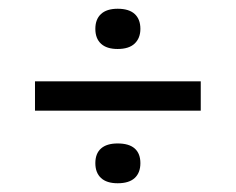

<svg xmlns="http://www.w3.org/2000/svg" viewBox="-20 -522 539 439"><path d="M60 -269V-336H439V-269ZM249 -410Q224 -410 211 -422Q198 -434 198 -456Q198 -478 211 -490Q224 -502 249 -502Q275 -502 288 -490Q301 -478 301 -456Q301 -435 288 -422.5Q275 -410 249 -410ZM249 -103Q224 -103 211 -115Q198 -127 198 -149Q198 -171 211 -182.5Q224 -194 249 -194Q275 -194 288 -182.5Q301 -171 301 -149Q301 -127 288 -115Q275 -103 249 -103Z"/></svg>

Font: Bricolage Grotesque 36pt Light
Style: Regular
Weight: 300
Designer: Mathieu Triay
Foundry: Atelier Triay
Version: Version 1.001;gftools[0.9.33.dev8+g029e19f]